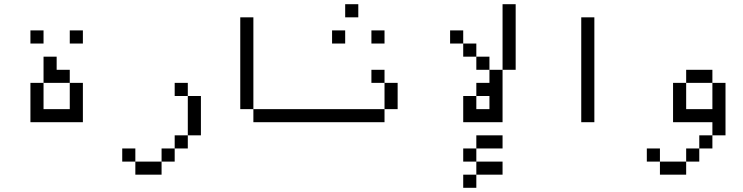

<svg xmlns="http://www.w3.org/2000/svg" viewBox="-20 -770 3540 915"><path d="M187.5 -562.5V-625H125V-562.5ZM375 -562.5V-625H312.5V-562.5ZM125 -375V-187.5H375V-375H312.5Q312.5 -375 312.5 -250H187.5Q187.5 -250 187.5 -375ZM187.5 -375H312.5V-437.5H250V-500H187.5Q187.5 -500 187.5 -375Z M625 0V62.5H750V0ZM625 0V-62.5H562.5V0ZM750 0H812.5V-62.5H750ZM812.5 -62.5H875V-125H812.5ZM875 -125H937.5V-312.5H875ZM875 -312.5V-375H812.5V-312.5Z M1500 -187.5V-250H1187.5V-187.5ZM1187.5 -250V-687.5H1125V-250Z M1625 -562.5V-625H1562.5V-562.5ZM1812.5 -562.5V-625H1750V-562.5ZM1687.5 -687.5V-750H1625V-687.5ZM1812.5 -250H1500V-187.5H1812.5ZM1812.5 -250H1875Q1875 -250 1875 -375H1812.5Q1812.5 -375 1812.5 -250ZM1812.5 -375V-437.5H1750V-375Z M2375 62.5V0H2250V62.5H2187.5V125H2250V62.5ZM2375 -62.5V-125H2250V-62.5H2187.5V0H2250V-62.5ZM2187.5 -312.5Q2187.5 -312.5 2187.5 -187.5H2375Q2375 -187.5 2375 -437.5H2312.5V-375H2250V-312.5ZM2250 -250V-312.5H2312.5V-250ZM2312.5 -437.5V-500H2250V-437.5ZM2375 -437.5H2437.5V-750H2375ZM2250 -500V-562.5H2187.5V-500ZM2187.5 -562.5V-625H2125V-562.5Z M2750 -687.5Q2750 -687.5 2750 -187.5H2812.5Q2812.5 -187.5 2812.5 -687.5Z M3125 0V62.5H3250V0ZM3125 0V-62.5H3062.5V0ZM3250 0H3312.5V-62.5H3250ZM3312.5 -62.5H3375V-125H3312.5ZM3375 -125H3437.5Q3437.5 -125 3437.5 -375H3375Q3375 -375 3375 -250H3250Q3250 -250 3250 -375H3187.5V-187.5H3375ZM3250 -375H3375V-437.5H3250Z"/></svg>

Font: UnifontExMono
Style: Regular
Weight: 500
Version: Version 15.0.06